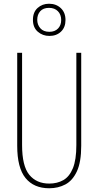

<svg xmlns="http://www.w3.org/2000/svg" viewBox="-20 -996 526 1026"><path d="M414 -217Q414 -130 391 -80.5Q368 -31 329.5 -10.5Q291 10 243 10Q161 10 116.5 -44.5Q72 -99 72 -217V-714H98V-221Q98 -109 136.5 -62Q175 -15 243 -15Q286 -15 318.5 -33.5Q351 -52 369.5 -97Q388 -142 388 -221V-714H414ZM244 -804Q208 -804 182 -826.5Q156 -849 156 -890Q156 -931 181 -953.5Q206 -976 242 -976Q280 -976 305 -952.5Q330 -929 330 -889Q330 -850 306 -827Q282 -804 244 -804ZM244 -826Q273 -826 290 -843.5Q307 -861 307 -889Q307 -918 289.5 -936Q272 -954 242 -954Q211 -954 195 -936Q179 -918 179 -890Q179 -864 195.5 -845Q212 -826 244 -826Z"/></svg>

Font: Noto Sans Lao ExtraCondensed Thin
Style: Regular
Weight: 100
Width: 2
Designer: Monotype Design Team
Foundry: Monotype Imaging Inc.
Version: Version 2.003; ttfautohint (v1.8.4.7-5d5b)